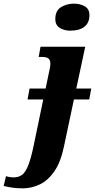

<svg xmlns="http://www.w3.org/2000/svg" viewBox="-154 -792 520 1052"><path d="M231 -624Q197 -624 173 -639.5Q149 -655 149 -687Q149 -734 180.5 -753Q212 -772 251 -772Q285 -772 310.5 -757.5Q336 -743 336 -709Q336 -667 308.5 -645.5Q281 -624 231 -624ZM-25 240Q-60 240 -84 236.5Q-108 233 -134 227L-121 173Q-114 176 -101.5 178Q-89 180 -79 180Q-51 180 -32 165Q-13 150 1.5 112Q16 74 30 8L83 -247H-3L8 -307H96L113 -389Q116 -405 119 -417.5Q122 -430 122 -442Q122 -462 112 -471Q102 -480 76 -480H58L68 -536H313L264 -307H346L335 -247H251L197 8Q179 96 144 146.5Q109 197 65 218Q21 239 -25 240Z"/></svg>

Font: Noto Serif SemiCondensed ExtraBold
Style: Italic
Weight: 800
Width: 4
Italic angle: -12°
Designer: Monotype Design Team
Foundry: Monotype Imaging Inc.
Version: Version 2.014; ttfautohint (v1.8.4.7-5d5b)